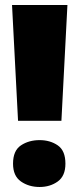

<svg xmlns="http://www.w3.org/2000/svg" viewBox="-20 -734 316 766"><path d="M225 -252H52L28 -714H249ZM32 -81Q32 -133 63.5 -154Q95 -175 138 -175Q180 -175 210.5 -154Q241 -133 241 -81Q241 -32 210.5 -10Q180 12 138 12Q95 12 63.5 -10Q32 -32 32 -81Z"/></svg>

Font: Noto Sans Display Black
Style: Regular
Weight: 900
Designer: Monotype Design Team
Foundry: Monotype Imaging Inc.
Version: Version 2.003